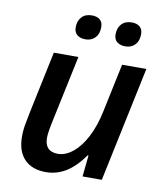

<svg xmlns="http://www.w3.org/2000/svg" viewBox="-84 -809 758 887"><g transform="rotate(10 295.0 -365.0)"><path d="M247.1 -540 184.1 -242.2Q168.9 -173.3 168.9 -147.9Q168.9 -83 231 -83Q266.1 -83 300.8 -110.8Q335.4 -138.7 362.3 -190.2Q389.2 -241.7 403.8 -311L452.1 -540H565.9L452.1 0H361.8L372.1 -100.1H368.2Q328.1 -43.5 284.7 -16.8Q241.2 9.8 190.9 9.8Q125.5 9.8 89.8 -27.3Q54.2 -64.5 54.2 -133.8Q54.2 -164.6 60.1 -194.6Q65.9 -224.6 71.8 -254.9L131.8 -540ZM210.9 -673.8Q210.9 -703.1 228 -721.7Q245.1 -740.2 275.9 -740.2Q299.3 -740.2 313.2 -728.8Q327.1 -717.3 327.1 -693.8Q327.1 -662.1 309.8 -644Q292.5 -626 264.2 -626Q241.2 -626 226.1 -637.5Q210.9 -648.9 210.9 -673.8ZM397.9 -673.8Q397.9 -703.1 415 -721.7Q432.1 -740.2 462.9 -740.2Q486.3 -740.2 500.2 -728.8Q514.2 -717.3 514.2 -693.8Q514.2 -662.1 496.8 -644Q479.5 -626 451.2 -626Q428.2 -626 413.1 -637.5Q397.9 -648.9 397.9 -673.8Z"/></g></svg>

Font: Open Sans Semibold
Style: Italic
Weight: 600
Italic angle: -12°
Foundry: Ascender Corporation
Version: Version 1.10